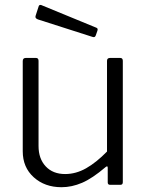

<svg xmlns="http://www.w3.org/2000/svg" viewBox="-20 -772 616 802"><path d="M427 -139V-518Q427 -530 440 -530H482Q493 -530 493 -518V-11Q493 0 483 0H440Q430 0 430 -10V-71Q430 -76 428 -77Q426 -78 421 -74Q366 -27 323 -8.5Q280 10 237 10Q167 10 121 -31.5Q75 -73 75 -140V-517Q75 -530 88 -530H130Q141 -530 141 -518V-162Q141 -109 171 -77Q201 -45 252 -45Q297 -45 339.5 -69Q382 -93 427 -139ZM152 -751 383 -656Q390 -653 387 -644L380 -624Q378 -619 375 -617.5Q372 -616 366 -618L138 -691Q131 -694 129 -697.5Q127 -701 129 -707L142 -747Q145 -753 152 -751Z"/></svg>

Font: Libre Franklin Light
Style: Regular
Weight: 300
Designer: Pablo Impallari, Rodrigo Fuenzalida
Foundry: Impallari Type
Version: Version 1.002; ttfautohint (v1.5)